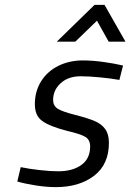

<svg xmlns="http://www.w3.org/2000/svg" viewBox="-20 -758 535 788"><path d="M51 -13 65 -72Q98 -65 142.5 -60Q187 -55 219 -55Q278 -55 314 -81Q350 -107 350 -157Q350 -184 330.5 -196Q311 -208 255 -221Q185 -239 154 -261Q123 -283 123 -330Q123 -383 148.5 -424Q174 -465 219 -487.5Q264 -510 320 -510Q360 -510 406 -503.5Q452 -497 485 -489L470 -430Q437 -436 390.5 -440.5Q344 -445 311 -445Q260 -445 229 -416.5Q198 -388 198 -348Q198 -324 216.5 -312Q235 -300 290 -286Q341 -273 369 -261Q397 -249 412 -228Q427 -207 427 -172Q427 -83 366 -36.5Q305 10 209 10Q171 10 126.5 3Q82 -4 51 -13ZM368 -738H409L495 -587H426L378 -673L289 -587H213Z"/></svg>

Font: Cairo
Style: Italic
Weight: 400
Italic angle: -13°
Designer: Mohamed Gaber, Accademia di Belle Arti di Urbino and others
Foundry: Kief Type Foundry, Accademia di Belle Arti di Urbino and others
Version: Version 3.011